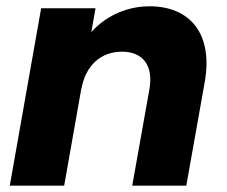

<svg xmlns="http://www.w3.org/2000/svg" viewBox="-20 -584 714 604"><path d="M10.8 0H181.9L280.5 -557.9H109.4ZM396 0H566.1L624.1 -326.1C650.6 -475.8 579.7 -564.2 450.2 -564.2C354.9 -564.2 275.4 -510.5 238.4 -442L235.9 -303.2C249.2 -379.4 298.3 -421.4 363.8 -421.4C428.3 -421.4 463.3 -379.4 450 -303.2Z"/></svg>

Font: Poppins Devanagari Thin
Style: Italic
Weight: 100
Italic angle: -10°
Designer: Ninad Kale (Devanagari), Jonny Pinhorn (Latin)
Foundry: Indian Type Foundry
Version: 4.005